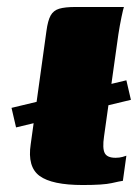

<svg xmlns="http://www.w3.org/2000/svg" viewBox="-20 -525 399 550"><path d="M342 -295 355 -239 26 -160 13 -216ZM217 5Q129 5 93.5 -21Q58 -47 68 -112L113 -436Q117 -466 125 -480.5Q133 -495 149.5 -500Q166 -505 197 -505H335Q333 -500 328 -476Q323 -452 319 -426L278 -134Q273 -100 280 -86.5Q287 -73 311 -73Q322 -73 331 -75.5Q340 -78 342 -79L332 -7Q324 -6 300 -0.5Q276 5 217 5Z"/></svg>

Font: Genos Black
Style: Italic
Weight: 900
Italic angle: -8°
Version: Version 1.010